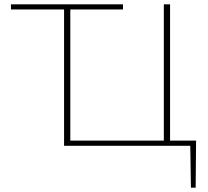

<svg xmlns="http://www.w3.org/2000/svg" viewBox="-20 -678 968 893"><path d="M890 195H868L865 0H278V-634H31V-658H552V-634H307V-24H742V-658H771V-24H892Z"/></svg>

Font: Ysabeau SC Extralight
Style: Regular
Weight: 200
Designer: Christian Thalmann (Catharsis Fonts)
Version: Version 0.003